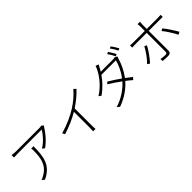

<svg xmlns="http://www.w3.org/2000/svg" viewBox="230 -2114 3450 3450"><g transform="rotate(-45 1955.0 -389.5)"><path d="M918 -675 885 -707C874 -705 849 -702 835 -702C770 -702 279 -702 240 -702C205 -702 164 -706 131 -710V-649C166 -651 205 -653 240 -653C278 -653 763 -653 838 -653C802 -584 698 -463 599 -408L643 -372C766 -457 861 -587 897 -649C903 -658 911 -668 918 -675ZM522 -545H465C467 -523 468 -503 468 -483C468 -315 447 -151 276 -52C253 -38 219 -21 195 -14L243 26C488 -90 522 -261 522 -545Z M1050 -345 1077 -296C1224 -342 1368 -406 1473 -469V-69C1473 -36 1471 7 1469 23H1531C1528 6 1526 -36 1526 -69V-502C1632 -572 1721 -647 1798 -728L1756 -767C1684 -681 1592 -603 1486 -535C1376 -466 1220 -392 1050 -345Z M2667 -797 2629 -780C2656 -743 2692 -682 2711 -642L2750 -660C2728 -703 2692 -762 2667 -797ZM2771 -834 2734 -817C2763 -780 2796 -725 2818 -680L2857 -698C2837 -737 2798 -798 2771 -834ZM2390 -758 2331 -777C2326 -757 2313 -727 2306 -714C2263 -620 2154 -462 1984 -355L2027 -322C2146 -404 2232 -503 2292 -590H2661C2638 -496 2582 -376 2509 -280C2435 -333 2355 -386 2281 -429L2247 -394C2319 -350 2401 -295 2476 -240C2383 -135 2242 -35 2078 14L2123 55C2302 -10 2430 -107 2518 -209C2560 -177 2599 -146 2630 -118L2667 -161C2633 -189 2593 -219 2551 -250C2629 -353 2686 -476 2713 -576C2717 -587 2724 -608 2730 -619L2686 -645C2673 -640 2657 -637 2633 -637H2323L2355 -693C2364 -710 2377 -737 2390 -758Z M3246 -386 3201 -408C3163 -330 3074 -205 3008 -145L3053 -114C3112 -176 3205 -302 3246 -386ZM3656 -406 3613 -382C3668 -319 3745 -192 3783 -118L3831 -145C3791 -217 3711 -342 3656 -406ZM3030 -601V-544C3056 -546 3078 -547 3109 -547H3401V-537C3401 -489 3401 -132 3401 -68C3401 -41 3388 -28 3361 -28C3334 -28 3287 -32 3243 -40L3247 13C3282 17 3341 20 3377 20C3431 20 3452 -2 3452 -51C3452 -115 3452 -455 3452 -537V-547H3736C3758 -547 3783 -547 3807 -546V-600C3783 -597 3756 -596 3735 -596H3452V-712C3452 -732 3454 -760 3456 -774H3395C3398 -761 3401 -731 3401 -712V-596H3108C3076 -596 3057 -597 3030 -601Z"/></g></svg>

Font: Noto Sans CJK SC Light
Style: Regular
Weight: 300
Designer: Ryoko NISHIZUKA 西塚涼子 (kana, bopomofo & ideographs); Paul D. Hunt (Latin, Greek & Cyrillic); Sandoll Communications 산돌커뮤니
Foundry: Adobe
Version: Version 2.004;hotconv 1.0.118;makeotfexe 2.5.65603